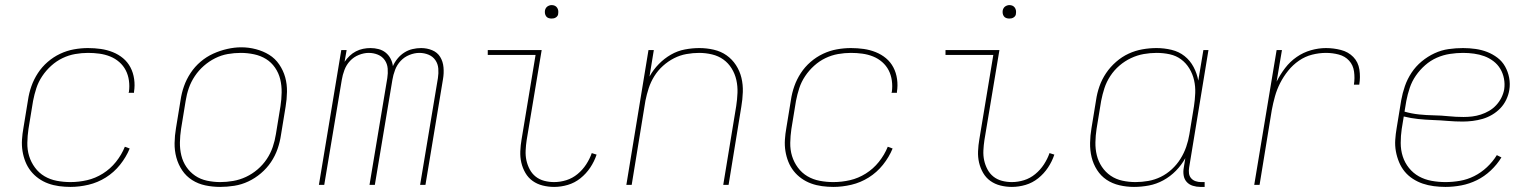

<svg xmlns="http://www.w3.org/2000/svg" viewBox="-20 -727 6040 755"><path d="M257 8Q235 8 212.5 5Q190 2 169.5 -5.5Q149 -13 131.5 -25.5Q114 -38 101 -54.5Q88 -71 80 -91Q72 -111 68.5 -133Q65 -155 66.5 -178Q68 -201 72 -223L90 -333Q94 -361 103.5 -388Q113 -415 129 -439.5Q145 -464 167.5 -483.5Q190 -503 216.5 -515.5Q243 -528 271 -533Q299 -538 326 -538Q352 -538 376.5 -534.5Q401 -531 423.5 -522Q446 -513 464 -498Q482 -483 493 -462Q504 -441 507.5 -416Q511 -391 507 -366Q507 -365 507 -364Q507 -363 507 -362H486Q486 -363 486 -364Q486 -365 487 -366Q490 -388 487 -410Q484 -432 474.5 -450.5Q465 -469 449 -483Q433 -497 413 -505Q393 -513 371 -516Q349 -519 326 -519Q301 -519 275.5 -514.5Q250 -510 226 -498.5Q202 -487 181.5 -468.5Q161 -450 146 -427.5Q131 -405 123 -380.5Q115 -356 110 -330L92 -220Q88 -193 87.5 -165.5Q87 -138 94.5 -113.5Q102 -89 117.5 -68Q133 -47 155 -34Q177 -21 203.5 -16Q230 -11 257 -11Q290 -11 322.5 -18.5Q355 -26 384.5 -44.5Q414 -63 436 -90.5Q458 -118 471 -150L490 -143Q476 -109 452 -79Q428 -49 396 -29Q364 -9 328 -0.5Q292 8 257 8Z M846 8Q816 8 787.5 2Q759 -4 735.5 -19Q712 -34 696.5 -57Q681 -80 673.5 -107.5Q666 -135 666.5 -164.5Q667 -194 672 -223L690 -333Q694 -361 703.5 -388Q713 -415 729.5 -440Q746 -465 769 -484.5Q792 -504 818.5 -516Q845 -528 873.5 -534.5Q902 -541 929 -541Q958 -541 986.5 -533.5Q1015 -526 1038.5 -511.5Q1062 -497 1078 -473.5Q1094 -450 1101.5 -423Q1109 -396 1108.5 -366Q1108 -336 1103 -307L1085 -197Q1081 -169 1071.5 -141.5Q1062 -114 1045.5 -89.5Q1029 -65 1006 -45.5Q983 -26 956.5 -13.5Q930 -1 901.5 3.5Q873 8 846 8ZM846 -11Q871 -11 897 -15.5Q923 -20 947.5 -31.5Q972 -43 993 -61Q1014 -79 1029 -101.5Q1044 -124 1052.5 -149Q1061 -174 1065 -200L1083 -310Q1087 -336 1087.5 -363Q1088 -390 1082 -415Q1076 -440 1061.5 -461Q1047 -482 1026 -495Q1005 -508 979 -513.5Q953 -519 927 -519Q901 -519 875.5 -514.5Q850 -510 826 -498Q802 -486 781.5 -468Q761 -450 746 -427.5Q731 -405 722.5 -380.5Q714 -356 710 -330L692 -220Q688 -194 687.5 -167.5Q687 -141 693 -116Q699 -91 713 -70.5Q727 -50 747.5 -36Q768 -22 794 -16.5Q820 -11 846 -11Z M1234 0 1322 -530H1343L1335 -484Q1344 -497 1355 -507.5Q1366 -518 1379.5 -525Q1393 -532 1407.5 -535Q1422 -538 1437 -538Q1453 -538 1468.5 -534Q1484 -530 1496 -520.5Q1508 -511 1515.5 -497Q1523 -483 1525 -467Q1532 -483 1543.5 -497Q1555 -511 1570 -520.5Q1585 -530 1602 -534Q1619 -538 1636 -538Q1659 -538 1679.5 -529.5Q1700 -521 1711 -503Q1722 -485 1724 -462Q1726 -439 1722 -416L1653 0H1632L1702 -420Q1705 -439 1703.5 -457.5Q1702 -476 1692 -490.5Q1682 -505 1665 -512Q1648 -519 1629 -519Q1610 -519 1590 -511Q1570 -503 1555.5 -487.5Q1541 -472 1533.5 -452Q1526 -432 1523 -413L1454 0H1433L1503 -420Q1506 -439 1504.5 -457.5Q1503 -476 1493 -490.5Q1483 -505 1466 -512Q1449 -519 1430 -519Q1411 -519 1391 -511Q1371 -503 1356.5 -487.5Q1342 -472 1334.5 -452Q1327 -432 1324 -413L1255 0Z M2159 8Q2136 8 2114 2.5Q2092 -3 2074.5 -15.5Q2057 -28 2046 -47Q2035 -66 2030 -87.5Q2025 -109 2026 -132.5Q2027 -156 2031 -179L2086 -511H1898V-530H2110L2051 -176Q2048 -156 2047 -135.5Q2046 -115 2050 -96.5Q2054 -78 2063 -61Q2072 -44 2086.5 -32.5Q2101 -21 2120 -16Q2139 -11 2159 -11Q2183 -11 2207 -18.5Q2231 -26 2251 -42.5Q2271 -59 2285 -80.5Q2299 -102 2307 -125L2326 -119Q2317 -92 2301 -68Q2285 -44 2262.5 -26Q2240 -8 2213 0Q2186 8 2159 8ZM2149 -654Q2143 -654 2137 -656Q2131 -658 2127.5 -663Q2124 -668 2123 -674Q2122 -680 2123 -686Q2124 -691 2126.5 -695Q2129 -699 2132.5 -701.5Q2136 -704 2140.5 -705.5Q2145 -707 2149 -707Q2156 -707 2161.5 -704.5Q2167 -702 2170.5 -697Q2174 -692 2175 -686Q2176 -680 2175 -674Q2175 -669 2172.5 -665Q2170 -661 2166 -658.5Q2162 -656 2158 -655Q2154 -654 2149 -654Z M2443 0 2530 -530H2551L2534 -426Q2549 -453 2570.5 -475Q2592 -497 2618 -512Q2644 -527 2673 -532.5Q2702 -538 2730 -538Q2759 -538 2787 -531.5Q2815 -525 2837 -509.5Q2859 -494 2874 -471Q2889 -448 2895.5 -421Q2902 -394 2901 -365Q2900 -336 2895 -307L2845 0H2824L2875 -310Q2879 -336 2880 -362Q2881 -388 2875.5 -412.5Q2870 -437 2857 -458Q2844 -479 2824.5 -493Q2805 -507 2780 -513Q2755 -519 2729 -519Q2705 -519 2679.5 -514.5Q2654 -510 2630.5 -498Q2607 -486 2587 -468Q2567 -450 2553 -427.5Q2539 -405 2531 -380.5Q2523 -356 2518 -331L2464 0Z M3257 8Q3235 8 3212.5 5Q3190 2 3169.5 -5.5Q3149 -13 3131.5 -25.5Q3114 -38 3101 -54.5Q3088 -71 3080 -91Q3072 -111 3068.5 -133Q3065 -155 3066.5 -178Q3068 -201 3072 -223L3090 -333Q3094 -361 3103.5 -388Q3113 -415 3129 -439.5Q3145 -464 3167.5 -483.5Q3190 -503 3216.5 -515.5Q3243 -528 3271 -533Q3299 -538 3326 -538Q3352 -538 3376.5 -534.5Q3401 -531 3423.5 -522Q3446 -513 3464 -498Q3482 -483 3493 -462Q3504 -441 3507.5 -416Q3511 -391 3507 -366Q3507 -365 3507 -364Q3507 -363 3507 -362H3486Q3486 -363 3486 -364Q3486 -365 3487 -366Q3490 -388 3487 -410Q3484 -432 3474.5 -450.5Q3465 -469 3449 -483Q3433 -497 3413 -505Q3393 -513 3371 -516Q3349 -519 3326 -519Q3301 -519 3275.5 -514.5Q3250 -510 3226 -498.5Q3202 -487 3181.5 -468.5Q3161 -450 3146 -427.5Q3131 -405 3123 -380.5Q3115 -356 3110 -330L3092 -220Q3088 -193 3087.5 -165.5Q3087 -138 3094.5 -113.5Q3102 -89 3117.5 -68Q3133 -47 3155 -34Q3177 -21 3203.5 -16Q3230 -11 3257 -11Q3290 -11 3322.5 -18.5Q3355 -26 3384.5 -44.5Q3414 -63 3436 -90.5Q3458 -118 3471 -150L3490 -143Q3476 -109 3452 -79Q3428 -49 3396 -29Q3364 -9 3328 -0.5Q3292 8 3257 8Z M3959 8Q3936 8 3914 2.5Q3892 -3 3874.5 -15.5Q3857 -28 3846 -47Q3835 -66 3830 -87.5Q3825 -109 3826 -132.5Q3827 -156 3831 -179L3886 -511H3698V-530H3910L3851 -176Q3848 -156 3847 -135.5Q3846 -115 3850 -96.5Q3854 -78 3863 -61Q3872 -44 3886.5 -32.5Q3901 -21 3920 -16Q3939 -11 3959 -11Q3983 -11 4007 -18.5Q4031 -26 4051 -42.5Q4071 -59 4085 -80.5Q4099 -102 4107 -125L4126 -119Q4117 -92 4101 -68Q4085 -44 4062.5 -26Q4040 -8 4013 0Q3986 8 3959 8ZM3949 -654Q3943 -654 3937 -656Q3931 -658 3927.5 -663Q3924 -668 3923 -674Q3922 -680 3923 -686Q3924 -691 3926.5 -695Q3929 -699 3932.5 -701.5Q3936 -704 3940.5 -705.5Q3945 -707 3949 -707Q3956 -707 3961.5 -704.5Q3967 -702 3970.5 -697Q3974 -692 3975 -686Q3976 -680 3975 -674Q3975 -669 3972.5 -665Q3970 -661 3966 -658.5Q3962 -656 3958 -655Q3954 -654 3949 -654Z M4439 8Q4410 8 4382 1.5Q4354 -5 4331.5 -20Q4309 -35 4294 -58.5Q4279 -82 4272.5 -109Q4266 -136 4266.5 -165Q4267 -194 4272 -223L4290 -333Q4294 -361 4303.5 -388Q4313 -415 4329.5 -439.5Q4346 -464 4369 -484Q4392 -504 4418 -516Q4444 -528 4472 -533Q4500 -538 4528 -538Q4558 -538 4587 -531Q4616 -524 4638 -506.5Q4660 -489 4673.5 -463.5Q4687 -438 4692 -410L4712 -530H4732L4656 -68Q4654 -56 4655.5 -45Q4657 -34 4664 -26Q4671 -18 4681.5 -14.5Q4692 -11 4703 -11H4717V8H4700Q4685 8 4670.5 3.5Q4656 -1 4646.5 -11.5Q4637 -22 4634.5 -37Q4632 -52 4635 -68L4641 -105Q4626 -78 4604 -55.5Q4582 -33 4554.5 -18Q4527 -3 4497.5 2.5Q4468 8 4439 8ZM4445 -11Q4470 -11 4495.5 -15.5Q4521 -20 4544.5 -31.5Q4568 -43 4588 -61.5Q4608 -80 4622 -102.5Q4636 -125 4644.5 -149.5Q4653 -174 4657 -199L4675 -309Q4679 -335 4680 -361Q4681 -387 4675.5 -411.5Q4670 -436 4657 -457.5Q4644 -479 4624.5 -493.5Q4605 -508 4580 -513.5Q4555 -519 4528 -519Q4503 -519 4477.5 -514.5Q4452 -510 4427.5 -498.5Q4403 -487 4382 -469Q4361 -451 4346 -428Q4331 -405 4323 -380.5Q4315 -356 4310 -330L4292 -220Q4288 -194 4287.5 -167.5Q4287 -141 4293 -116.5Q4299 -92 4313 -71Q4327 -50 4347.5 -36Q4368 -22 4393.5 -16.5Q4419 -11 4445 -11Z M4912 0 5000 -530H5021L5000 -406Q5014 -434 5033.5 -459.5Q5053 -485 5079 -503Q5105 -521 5135 -529.5Q5165 -538 5194 -538Q5224 -538 5253 -530.5Q5282 -523 5301.5 -503Q5321 -483 5325.5 -453.5Q5330 -424 5325 -394H5304Q5308 -420 5304.5 -445.5Q5301 -471 5285 -488.5Q5269 -506 5244.5 -512.5Q5220 -519 5194 -519Q5167 -519 5139.5 -512Q5112 -505 5088 -488.5Q5064 -472 5045.5 -449Q5027 -426 5014 -400.5Q5001 -375 4993.5 -348Q4986 -321 4981 -294L4933 0Z M5664 8Q5641 8 5618 5Q5595 2 5574.5 -5Q5554 -12 5535.5 -24Q5517 -36 5503.5 -52.5Q5490 -69 5481.5 -89.5Q5473 -110 5469 -132Q5465 -154 5466.5 -177Q5468 -200 5472 -223L5490 -333Q5495 -361 5504.5 -388.5Q5514 -416 5530.5 -441Q5547 -466 5570.5 -485.5Q5594 -505 5621 -517.5Q5648 -530 5676.5 -534Q5705 -538 5733 -538Q5758 -538 5782.5 -534.5Q5807 -531 5828.5 -522.5Q5850 -514 5868.5 -500Q5887 -486 5898.5 -465.5Q5910 -445 5914.5 -421Q5919 -397 5915 -373Q5912 -354 5903 -335Q5894 -316 5879.5 -301Q5865 -286 5847 -275.5Q5829 -265 5810 -259.5Q5791 -254 5771 -251.5Q5751 -249 5732 -249Q5702 -249 5673 -251.5Q5644 -254 5615 -255Q5586 -256 5557 -259Q5528 -262 5500 -269L5492 -220Q5488 -193 5488 -165Q5488 -137 5496 -112Q5504 -87 5520.5 -66.5Q5537 -46 5559.5 -33.5Q5582 -21 5609 -16Q5636 -11 5664 -11Q5692 -11 5721 -16Q5750 -21 5777 -34.5Q5804 -48 5827 -69.5Q5850 -91 5866 -117L5884 -108Q5867 -80 5842 -56.5Q5817 -33 5787.5 -18.5Q5758 -4 5726.5 2Q5695 8 5664 8ZM5735 -267Q5752 -267 5769 -269Q5786 -271 5803 -276.5Q5820 -282 5835.5 -291Q5851 -300 5863.5 -313.5Q5876 -327 5884 -343Q5892 -359 5895 -376Q5898 -397 5894 -418Q5890 -439 5879.5 -456.5Q5869 -474 5852.5 -486.5Q5836 -499 5817 -506Q5798 -513 5776.5 -516Q5755 -519 5733 -519Q5708 -519 5681.5 -515Q5655 -511 5630 -500Q5605 -489 5584 -470.5Q5563 -452 5547.5 -429.5Q5532 -407 5523.5 -381.5Q5515 -356 5510 -330L5503 -288Q5531 -280 5560 -277Q5589 -274 5618 -273.5Q5647 -273 5676 -270Q5705 -267 5735 -267Z"/></svg>

Font: Iosevka Curly Thin Extended
Style: Italic
Weight: 100
Width: 7
Italic angle: -9°
Monospace: yes
Designer: Belleve Invis
Foundry: Belleve Invis
Version: Version 11.1.0; ttfautohint (v1.8.3)